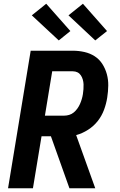

<svg xmlns="http://www.w3.org/2000/svg" viewBox="-20 -1006 640 1026"><path d="M489 0H351L252 -278H202L156 0H23L144 -735H369Q401 -735 431.5 -728Q462 -721 486.5 -705Q511 -689 527 -664Q543 -639 551 -609.5Q559 -580 558.5 -548.5Q558 -517 553 -485Q548 -452 536 -419.5Q524 -387 502.5 -359.5Q481 -332 450.5 -312.5Q420 -293 387 -284ZM220 -388H323Q336 -388 349.5 -392Q363 -396 374 -405Q385 -414 393.5 -426Q402 -438 407.5 -450.5Q413 -463 417 -476.5Q421 -490 423 -503Q425 -516 426 -529.5Q427 -543 426.5 -555.5Q426 -568 422.5 -580.5Q419 -593 412 -603.5Q405 -614 394 -619.5Q383 -625 369 -625H259ZM489 -790 346 -924 423 -986 552 -840ZM294 -790 150 -924 227 -986 356 -840Z"/></svg>

Font: Iosevka Aile Extrabold Oblique
Style: Regular
Weight: 800
Italic angle: -9°
Designer: Belleve Invis
Foundry: Belleve Invis
Version: Version 31.1.0; ttfautohint (v1.8.4)